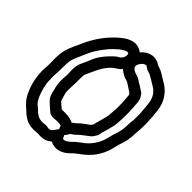

<svg xmlns="http://www.w3.org/2000/svg" viewBox="-132 -669 834 835"><g transform="rotate(30 285.0 -251.0)"><path d="M328 -412C336 -401 346 -387 365 -377C370 -374 374 -371 381 -362C387 -355 394 -348 399 -342C403 -338 406 -335 407 -328C404 -311 401 -290 397 -276L390 -249C387 -239 380 -223 375 -206C366 -187 353 -168 344 -151L338 -140C331 -134 331 -133 329 -132C307 -123 290 -118 268 -105C264 -104 258 -101 251 -98C236 -113 209 -122 186 -126C180 -135 172 -145 167 -153C164 -158 164 -172 164 -186C163 -209 170 -220 177 -246C185 -269 190 -298 196 -307C226 -341 246 -376 293 -397C302 -399 317 -404 328 -412ZM355 -511C352 -515 349 -519 345 -522C313 -550 271 -533 251 -524C201 -502 150 -460 117 -417C103 -399 82 -378 68 -353C49 -320 45 -279 34 -250C15 -201 11 -120 38 -71C46 -56 55 -46 58 -40C62 -30 71 -23 77 -15C97 6 123 12 149 16C173 26 196 27 218 16C221 19 226 23 230 25C268 47 306 25 325 13C338 7 352 2 368 -5C414 -25 448 -60 470 -105L478 -119C494 -142 507 -165 516 -199C520 -210 526 -225 529 -237L536 -264C541 -284 545 -306 548 -328C557 -378 539 -420 513 -447C501 -458 488 -474 474 -487C466 -494 459 -497 454 -501C443 -514 425 -528 400 -527C383 -527 368 -520 355 -511ZM250 -35C250 -35 260 -42 261 -43C268 -52 272 -54 286 -58C288 -59 291 -60 292 -61C309 -71 325 -77 347 -86C363 -92 371 -102 373 -104C376 -106 379 -109 380 -112L388 -128C398 -144 408 -160 416 -176L421 -186C426 -198 433 -219 438 -237L445 -264C449 -281 454 -305 456 -319C460 -340 453 -349 452 -354C450 -363 442 -370 437 -375C431 -383 425 -389 418 -395C408 -407 402 -414 389 -421C383 -424 377 -429 371 -438C359 -454 388 -477 402 -477C410 -477 410 -476 416 -468C422 -460 437 -453 441 -449C451 -440 466 -423 478 -411C494 -395 505 -369 499 -337C495 -316 493 -293 488 -276L481 -249C479 -240 471 -225 468 -213C461 -186 451 -168 436 -146C435 -145 434 -144 434 -143L425 -127C408 -93 381 -66 348 -51C330 -44 318 -39 303 -32C302 -32 301 -30 300 -30C282 -18 263 -13 255 -18C252 -20 253 -30 250 -35ZM219 -47C219 -47 210 -40 209 -39C199 -28 185 -22 177 -26C172 -28 165 -32 160 -33C125 -37 116 -46 103 -63C94 -81 86 -88 82 -95C71 -115 68 -162 73 -198C77 -213 78 -222 81 -233C95 -270 101 -306 112 -329C122 -347 140 -366 156 -387C176 -413 193 -427 222 -449C241 -463 252 -468 272 -478C298 -489 321 -492 313 -471C307 -455 296 -449 277 -445C241 -428 206 -403 187 -376C178 -364 167 -350 158 -340C137 -317 135 -278 129 -263C122 -245 113 -217 114 -185C113 -167 112 -145 124 -128C134 -111 143 -99 151 -88C160 -75 195 -74 205 -69C216 -63 217 -66 217 -59C217 -55 217 -50 219 -47Z"/></g></svg>

Font: Dictator
Style: Stencil
Weight: 500
Version: Version MIL.1277